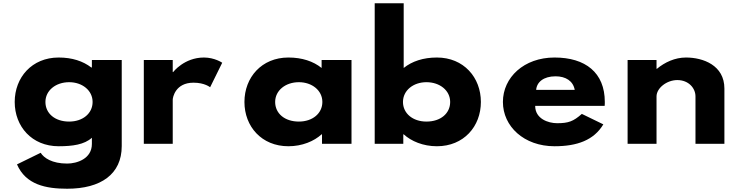

<svg xmlns="http://www.w3.org/2000/svg" viewBox="-20 -880 4529 1175"><path d="M84 126C138 251 261.6 275 391.1 275C597.3 275 725 186 725 14V-513H542.3V-467H538.7C487.9 -506 421.3 -528 339 -528C175 -528 70 -406 70 -256C70 -106 175 15 339 15C423.7 15 496.3 5 542.3 -37V1C542.3 92 450.4 121 391.1 121C297.9 121 248 86 229 55ZM258 -256C258 -327 322.1 -377 403.2 -377C483 -377 546.7 -327 546.7 -256C546.7 -186 486.7 -136 403.2 -136C316.1 -136 258 -186 258 -256Z M860.1 0H1037.1V-270C1037.1 -283 1052.9 -374 1164.2 -374C1232.9 -374 1265.9 -346 1265.9 -346L1339.9 -496C1339.9 -496 1293.9 -528 1227.9 -528C1107.3 -528 1039.6 -439 1039.6 -439H1037.1V-513H860.1Z M1475.9 -256C1475.9 -106 1580.9 15 1744.9 15C1829.6 15 1902.2 -16 1948.2 -58H1950.6V0H2131.1V-513H1948.2V-464C1897.4 -505 1828.4 -528 1744.9 -528C1580.9 -528 1475.9 -406 1475.9 -256ZM1663.9 -256C1663.9 -327 1728 -377 1809.1 -377C1888.9 -377 1952.8 -327 1952.8 -256C1952.8 -186 1892.6 -136 1809.1 -136C1721.9 -136 1663.9 -186 1663.9 -256Z M2922.9 -256C2922.9 -406 2817.9 -528 2653.8 -528C2570.3 -528 2501.4 -505 2450.5 -464V-860H2273.1V0H2448.1V-58H2450.5C2496.5 -16 2569.1 15 2653.8 15C2817.9 15 2922.9 -106 2922.9 -256ZM2734.9 -256C2734.9 -186 2676.8 -136 2589.7 -136C2506.2 -136 2446.1 -186 2446.1 -256C2446.1 -327 2509.8 -377 2589.7 -377C2670.8 -377 2734.9 -327 2734.9 -256Z M3680.3 -232C3681.3 -238 3681.3 -249 3681.3 -256C3681.3 -436 3562.3 -528 3373.7 -528C3186.2 -528 3057.7 -406 3057.7 -256C3057.7 -107 3186.2 15 3373.7 15C3511.7 15 3614.3 -22 3672.3 -119L3540.7 -183C3488.7 -137 3458.4 -126 3389.5 -126C3335 -126 3255.2 -153 3255.2 -232ZM3261.2 -330C3264.8 -377 3306 -413 3379.8 -413C3442.7 -413 3487.5 -384 3497.2 -330Z M3820.8 0H3997.8V-290C3997.8 -341 4060.7 -390 4124.9 -390C4193.8 -390 4236.2 -341 4236.2 -290V0H4413.2V-338C4413.2 -481 4282.2 -528 4178.1 -528C4110.3 -528 4048.6 -499 4000.2 -459H3997.8V-513H3820.8Z"/></svg>

Font: Hussar
Style: BdSuprExt
Weight: 700
Foundry: Cannot Into Space Fonts
Version: Version 2.00